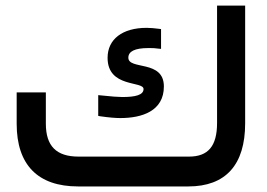

<svg xmlns="http://www.w3.org/2000/svg" viewBox="-20 -671 962 691"><path d="M262.7 -107.4C182.6 -107.4 145 -145.5 145 -226.1V-338.4H40V-225.6C40 -77.6 116.2 0 261.2 0H657.7C792.5 0 862.3 -78.1 862.3 -227.1V-650.9H761.2V-228.5C761.2 -145 729 -107.4 660.2 -107.4ZM420.4 -321.8C405.8 -321.8 380.4 -323.7 344.2 -327.6L333.5 -328.6V-253.9L341.8 -252.4C372.6 -248 396 -246.1 413.1 -246.1C490.7 -246.1 569.8 -271 569.8 -359.9C569.8 -457 441.9 -418 441.9 -463.4C441.9 -486.3 465.8 -498 513.7 -498H521C529.8 -498 540 -497.6 548.8 -496.1L559.6 -495.1V-566.4L551.3 -567.4C547.4 -567.9 540 -568.8 529.3 -569.8C522 -570.3 515.1 -570.8 507.8 -570.8C420.4 -570.8 367.2 -529.8 367.2 -462.9C367.2 -354 496.6 -380.4 496.6 -350.6C496.6 -329.1 467.3 -321.8 420.4 -321.8Z"/></svg>

Font: Shabnam Medium
Style: Regular
Weight: 500
Foundry: DejaVu fonts team - Redesigned by Saber Rastikerdar - Based on Vazir font
Version: Version 5.0.1